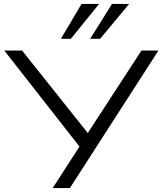

<svg xmlns="http://www.w3.org/2000/svg" viewBox="-20 -964 832 984"><path d="M250 0 397 -228 399 -198 2 -705H93L431 -281H429L705 -705H792L338 0ZM292 -765 398 -944H488L343 -765ZM442 -765 554 -944H642L493 -765Z"/></svg>

Font: Nunito Sans 7pt Expanded Light
Style: Regular
Weight: 300
Width: 7
Designer: Vernon Adams
Foundry: Vernon Adams
Version: Version 3.101;gftools[0.9.27]